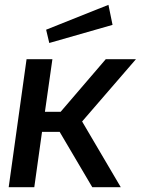

<svg xmlns="http://www.w3.org/2000/svg" viewBox="-20 -775 583 795"><path d="M362 0H480L320 -272L543 -530H418L231 -312H166L197 -530H90L16 0H122L154 -229H227ZM171 -652 184 -597 446 -672 429 -755Z"/></svg>

Font: Cheyenne Sans Medium
Style: Italic
Weight: 500
Italic angle: -8.13011°
Designer: The Public Sans project authors (U.S. Web Design System), Libre Franklin designed by Pablo Impallari and Rodrigo Fuenzal
Foundry: The Cheyenne Sans Project Authors
Version: Version 2.007